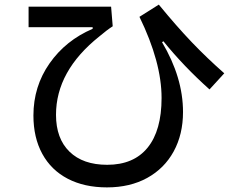

<svg xmlns="http://www.w3.org/2000/svg" viewBox="-20 -786 1040 833"><path d="M125 -285Q125 -411 195 -511Q265 -611 382 -661V-668H104V-757H462L469 -672Q444 -656 411 -628Q223 -478 223 -288Q223 -185 281.5 -128Q340 -71 445 -71Q560 -71 620.5 -145.5Q681 -220 681 -361Q681 -516 585 -713L669 -766Q746 -672 812.5 -602.5Q879 -533 953 -468L889 -398Q777 -498 689 -607L683 -603Q774 -450 774 -300Q774 -203 733.5 -129Q693 -55 618.5 -14Q544 27 444 27Q346 27 274 -10.5Q202 -48 163.5 -118.5Q125 -189 125 -285Z"/></svg>

Font: IBM Plex Sans JP Medm
Style: Regular
Weight: 500
Designer: Mike Abbink; Paul van der Laan; Pieter van Rosmalen; Wujin Sim; Yejin Wi; Jinhee Kim; Boomi Park; Yona Kim; Kichan Ma
Foundry: Sandoll Inc.
Version: Version 1.002